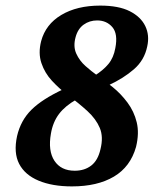

<svg xmlns="http://www.w3.org/2000/svg" viewBox="-20 -657 575 686"><path d="M338 -637Q404 -637 443.5 -617Q483 -597 499 -564Q515 -531 506 -491Q496 -442 458.5 -409.5Q421 -377 369 -353L317 -386Q349 -406 367.5 -428.5Q386 -451 392 -485Q402 -536 381.5 -560Q361 -584 327 -584Q300 -584 279 -569Q258 -554 250 -524Q241 -491 252.5 -465.5Q264 -440 285.5 -421Q307 -402 328 -387Q354 -369 383 -345.5Q412 -322 435.5 -290.5Q459 -259 468.5 -220Q478 -181 466 -132Q446 -61 387 -26Q328 9 237 9Q167 9 118 -11.5Q69 -32 48.5 -71.5Q28 -111 41 -171Q54 -227 92.5 -265Q131 -303 206 -338L254 -302Q213 -279 191 -250Q169 -221 162 -180Q151 -118 174.5 -82.5Q198 -47 247 -47Q282 -47 306 -65.5Q330 -84 339 -124Q350 -168 336.5 -200Q323 -232 292.5 -260Q262 -288 220 -319Q191 -341 165.5 -368.5Q140 -396 128 -431.5Q116 -467 127 -510Q143 -570 199 -603.5Q255 -637 338 -637Z"/></svg>

Font: Vollkorn SemiBold
Style: Italic
Weight: 600
Italic angle: -11°
Designer: Friedrich Althausen
Foundry: Friedrich Althausen
Version: Version 5.000